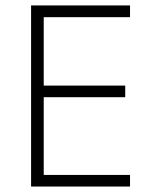

<svg xmlns="http://www.w3.org/2000/svg" viewBox="-20 -683 552 703"><path d="M456.1 0H93.8V-663.1H456.1V-620.1H140.1V-369.6H438.5V-327.1H140.1V-42.5H456.1Z"/></svg>

Font: Bpm'online Open Sans Light
Style: Regular
Weight: 300
Foundry: Ascender Corporation
Version: Version 1.10